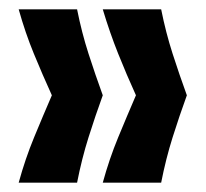

<svg xmlns="http://www.w3.org/2000/svg" viewBox="-20 -471 441 411"><path d="M325 -80H200Q214 -131 233 -177Q252 -223 271 -267Q251 -311 233 -356Q215 -401 200 -451H325Q335 -401 349.5 -356Q364 -311 380 -267Q364 -223 349.5 -177Q335 -131 325 -80ZM145 -80H20Q34 -131 53 -177Q72 -223 91 -267Q71 -311 52.5 -356Q34 -401 20 -451H145Q155 -401 169.5 -356Q184 -311 200 -267Q184 -223 169.5 -177Q155 -131 145 -80Z"/></svg>

Font: Bricolage Grotesque 72pt SemiCondensed SemiBold
Style: Regular
Weight: 600
Width: 4
Designer: Mathieu Triay
Foundry: Atelier Triay
Version: Version 1.001;gftools[0.9.33.dev8+g029e19f]